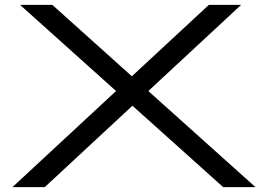

<svg xmlns="http://www.w3.org/2000/svg" viewBox="-20 -770 1102 790"><path d="M457.5 -395.5 62.5 -750H195.3L522.5 -456.1L839.4 -750H972.2L590.3 -395.5L1031.2 0H898.4L524.9 -335L164.1 0H31.2Z"/></svg>

Font: Michroma+
Style: Regular
Weight: 400
Designer: beogot
Foundry: beogot
Version: Version